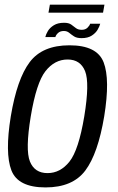

<svg xmlns="http://www.w3.org/2000/svg" viewBox="-20 -794 502 818"><path d="M174 4.5Q56.5 4.5 28.5 -68.5Q0.5 -141.5 26 -298.5Q52.5 -457.5 106.5 -529.2Q160.5 -601 276 -601Q393.5 -601 421.5 -528.5Q449.5 -456 424 -298.5Q397.5 -139.5 343.5 -67.5Q289.5 4.5 174 4.5ZM182.5 -56.5Q237 -56.5 276 -105.5Q315 -154.5 339 -298Q362.5 -441 342.5 -490.8Q322.5 -540.5 268 -540.5Q213 -540.5 174 -491.2Q135 -442 111 -298Q87.5 -155.5 107.5 -106Q127.5 -56.5 182.5 -56.5ZM327.5 -631.5Q307 -631.5 295.5 -639Q284 -646.5 274.8 -654.2Q265.5 -662 252 -662Q236 -662 226.8 -653Q217.5 -644 216 -636H173Q175.5 -647.5 184 -661.8Q192.5 -676 209.5 -686.5Q226.5 -697 253 -697Q272.5 -697 283.2 -689.5Q294 -682 303.2 -674.5Q312.5 -667 328.5 -667Q343.5 -667 352.8 -676Q362 -685 364 -693H407Q404.5 -682.5 396.2 -668Q388 -653.5 371.2 -642.5Q354.5 -631.5 327.5 -631.5ZM186.5 -740 192.5 -774H425L419 -740Z"/></svg>

Font: Anybody
Style: Italic
Weight: 400
Italic angle: -10°
Designer: Tyler Finck
Foundry: Etcetera Type Company
Version: Version 1.010; ttfautohint (v1.8.3) -l 8 -r 50 -G 200 -x 14 